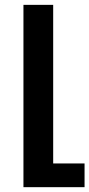

<svg xmlns="http://www.w3.org/2000/svg" viewBox="-20 -565 370 795"><path d="M330.1 210H77.1V-544.9H200.2V111.8H330.1Z"/></svg>

Font: Telcell.Market SemBd
Style: Regular
Weight: 600
Designer: Rasmus Andersson, Sedrak Mkrtchyan
Version: Version 3.019;git-0a5106e0b